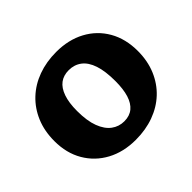

<svg xmlns="http://www.w3.org/2000/svg" viewBox="-154 -889 1121 1121"><g transform="rotate(-45 406.5 -329.0)"><path d="M390 17Q289 17 212 -24.5Q135 -66 91.5 -140.5Q48 -215 48 -314Q48 -397 76 -463.5Q104 -530 154.5 -577.5Q205 -625 273.5 -650Q342 -675 424 -675Q525 -675 602 -633.5Q679 -592 722 -517Q765 -442 765 -342Q765 -260 737 -193.5Q709 -127 659 -80Q609 -33 540.5 -8Q472 17 390 17ZM419 -107Q463 -107 491.5 -130.5Q520 -154 534 -199Q548 -244 548 -310Q548 -392 530.5 -444.5Q513 -497 479.5 -522.5Q446 -548 400 -548Q357 -548 327.5 -526Q298 -504 282 -458.5Q266 -413 266 -345Q266 -263 286 -210.5Q306 -158 340.5 -132.5Q375 -107 419 -107Z"/></g></svg>

Font: Ysabeau Office Black
Style: Regular
Weight: 900
Designer: Christian Thalmann (Catharsis Fonts)
Version: Version 2.001;gftools[0.9.30]; featfreeze: tnum,lnum,ss02